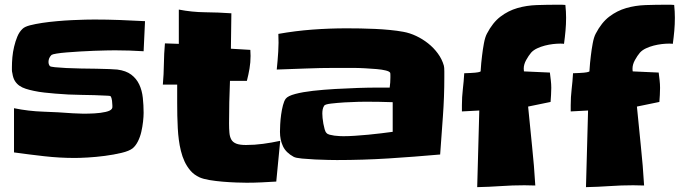

<svg xmlns="http://www.w3.org/2000/svg" viewBox="-20 -767 2867 810"><path d="M591.8 -677.7 585.9 -550.8Q555.7 -552.7 525.4 -553.7Q495.1 -554.7 464.8 -554.7Q452.1 -554.7 428.7 -554.2Q405.3 -553.7 376.5 -552.7Q347.7 -551.8 317.4 -549.8Q287.1 -547.9 261.7 -545.9Q236.3 -543.9 218.8 -541Q201.2 -538.1 197.3 -535.2Q184.6 -522.5 184.6 -505.9Q184.6 -495.1 190.4 -488.3Q192.4 -485.4 211.9 -483.4Q231.4 -481.4 259.8 -480Q288.1 -478.5 321.8 -478Q355.5 -477.5 386.2 -477.1Q417 -476.6 440.9 -475.6Q464.8 -474.6 474.6 -473.6Q511.7 -468.8 533.7 -452.1Q555.7 -435.5 567.4 -410.6Q579.1 -385.7 582.5 -354.5Q585.9 -323.2 585.9 -291Q585.9 -275.4 583.5 -253.9Q581.1 -232.4 576.2 -210.9Q571.3 -189.5 562 -170.9Q552.7 -152.3 540 -141.6Q525.4 -129.9 492.7 -122.1Q460 -114.3 422.4 -109.4Q384.8 -104.5 349.6 -102.5Q314.5 -100.6 295.9 -100.6Q231.4 -100.6 167 -107.9Q102.5 -115.2 39.1 -124V-310.5Q100.6 -297.9 162.6 -295.9Q224.6 -293.9 287.1 -289.1Q299.8 -288.1 325.7 -287.6Q351.6 -287.1 377.9 -288.6Q404.3 -290 425.8 -294.9Q447.3 -299.8 452.1 -308.6Q454.1 -311.5 454.1 -315.4Q454.1 -319.3 454.1 -322.3Q454.1 -330.1 452.6 -342.3Q451.2 -354.5 446.3 -361.3Q445.3 -362.3 439.5 -362.8Q433.6 -363.3 432.6 -363.3Q377.9 -366.2 323.2 -366.7Q268.6 -367.2 212.9 -372.1Q190.4 -374 167.5 -376.5Q144.5 -378.9 122.1 -383.8Q103.5 -387.7 88.4 -392.6Q73.2 -397.5 62 -405.3Q50.8 -413.1 43 -425.3Q35.2 -437.5 32.2 -458Q30.3 -464.8 30.3 -471.2Q30.3 -477.5 30.3 -485.4Q30.3 -502.9 32.2 -525.4Q34.2 -547.9 39.6 -570.3Q44.9 -592.8 53.2 -612.8Q61.5 -632.8 75.2 -645.5Q84 -654.3 106.4 -660.2Q128.9 -666 158.2 -670.4Q187.5 -674.8 220.7 -677.7Q253.9 -680.7 284.7 -682.1Q315.4 -683.6 340.3 -684.1Q365.2 -684.6 377.9 -684.6Q432.6 -684.6 485.8 -682.6Q539.1 -680.7 591.8 -677.7Z M1162.1 -172.9 1145.5 -1Q1114.3 1 1083 2.4Q1051.8 3.9 1020.5 3.9Q1003.9 3.9 976.6 2.9Q949.2 2 919.9 -0.5Q890.6 -2.9 864.3 -7.3Q837.9 -11.7 822.3 -18.6Q798.8 -29.3 783.7 -46.9Q768.6 -64.5 758.8 -85.4Q749 -106.4 743.2 -130.4Q737.3 -154.3 734.4 -177.7Q731.4 -200.2 730 -226.1Q728.5 -252 728 -279.3Q727.5 -306.6 727.5 -332.5Q727.5 -358.4 727.5 -380.9V-410.2H667Q670.9 -454.1 671.4 -497.1Q671.9 -540 675.8 -584L734.4 -582V-726.6Q790 -715.8 845.2 -715.3Q900.4 -714.8 956.1 -710.9L954.1 -561.5L1036.1 -556.6Q1036.1 -549.8 1036.6 -543.9Q1037.1 -538.1 1037.1 -531.2Q1037.1 -503.9 1032.7 -478Q1028.3 -452.1 1021.5 -425.8H950.2Q948.2 -380.9 947.3 -335.9Q946.3 -291 946.3 -246.1Q946.3 -224.6 947.8 -207.5Q949.2 -190.4 955.6 -178.7Q961.9 -167 976.6 -161.1Q991.2 -155.3 1017.6 -155.3Q1053.7 -155.3 1089.8 -160.2Q1126 -165 1162.1 -172.9Z M1854.5 -440.4Q1854.5 -358.4 1848.6 -277.3Q1842.8 -196.3 1836.9 -115.2Q1727.5 -105.5 1619.1 -98.6Q1510.7 -91.8 1401.4 -91.8Q1391.6 -91.8 1365.2 -92.3Q1338.9 -92.8 1309.6 -94.2Q1280.3 -95.7 1253.9 -98.1Q1227.5 -100.6 1218.8 -105.5Q1186.5 -123 1173.8 -149.9Q1161.1 -176.8 1161.1 -210.9Q1161.1 -222.7 1162.1 -242.2Q1163.1 -261.7 1166 -283.2Q1168.9 -304.7 1173.8 -323.2Q1178.7 -341.8 1185.5 -350.6Q1194.3 -362.3 1225.6 -370.6Q1256.8 -378.9 1300.3 -383.8Q1343.8 -388.7 1394 -391.6Q1444.3 -394.5 1490.2 -396Q1536.1 -397.5 1572.3 -397.5Q1608.4 -397.5 1624 -397.5Q1627 -418.9 1627 -439.5Q1627 -441.4 1627 -449.7Q1627 -458 1626 -460Q1623 -465.8 1607.4 -469.7Q1591.8 -473.6 1568.8 -475.6Q1545.9 -477.5 1519 -479Q1492.2 -480.5 1466.8 -480.5Q1441.4 -480.5 1421.9 -480.5Q1402.3 -480.5 1393.6 -480.5Q1332 -480.5 1270.5 -478Q1209 -475.6 1147.5 -473.6Q1151.4 -510.7 1153.8 -548.8Q1156.2 -586.9 1154.3 -624Q1225.6 -636.7 1297.4 -642.1Q1369.1 -647.5 1442.4 -647.5Q1468.8 -647.5 1500 -647Q1531.2 -646.5 1562.5 -645Q1593.8 -643.6 1624.5 -640.6Q1655.3 -637.7 1681.6 -632.8Q1709 -627.9 1735.8 -615.2Q1762.7 -602.5 1786.1 -584Q1809.6 -565.4 1827.1 -541.5Q1844.7 -517.6 1852.5 -490.2Q1853.5 -487.3 1854 -480.5Q1854.5 -473.6 1854.5 -465.3Q1854.5 -457 1854.5 -450.2Q1854.5 -443.4 1854.5 -440.4ZM1636.7 -210.9V-335.9Q1608.4 -336.9 1580.1 -337.4Q1551.8 -337.9 1523.4 -337.9Q1517.6 -337.9 1490.7 -337.4Q1463.9 -336.9 1433.1 -335Q1402.3 -333 1377 -330.1Q1351.6 -327.1 1347.7 -321.3Q1342.8 -313.5 1341.3 -305.2Q1339.8 -296.9 1339.8 -288.1Q1339.8 -281.2 1340.8 -269.5Q1341.8 -257.8 1344.2 -245.1Q1346.7 -232.4 1349.6 -221.7Q1352.5 -210.9 1357.4 -206.1Q1361.3 -201.2 1370.6 -198.7Q1379.9 -196.3 1390.6 -194.8Q1401.4 -193.4 1412.1 -192.9Q1422.9 -192.4 1428.7 -192.4Q1452.1 -192.4 1479 -194.3Q1505.9 -196.3 1533.7 -198.7Q1561.5 -201.2 1587.9 -204.6Q1614.3 -208 1636.7 -210.9Z M2368.2 -692.4Q2368.2 -664.1 2365.7 -637.2Q2363.3 -610.4 2359.4 -582Q2354.5 -583 2343.8 -583Q2330.1 -583 2313 -581.1Q2295.9 -579.1 2278.8 -574.7Q2261.7 -570.3 2246.1 -563Q2230.5 -555.7 2220.7 -544.9Q2210 -532.2 2199.7 -513.7Q2189.5 -495.1 2189.5 -477.5Q2189.5 -469.7 2190.4 -465.8L2299.8 -460.9Q2301.8 -445.3 2303.7 -428.7Q2305.7 -412.1 2305.7 -396.5Q2305.7 -380.9 2304.7 -366.2Q2303.7 -351.6 2302.7 -336.9L2208 -317.4Q2215.8 -233.4 2224.6 -150.9Q2233.4 -68.4 2238.3 15.6Q2226.6 15.6 2214.8 15.1Q2203.1 14.6 2192.4 14.6Q2141.6 14.6 2092.3 18.1Q2043 21.5 1993.2 22.5L2002 -300.8L1928.7 -296.9V-323.2Q1928.7 -357.4 1932.6 -390.6Q1936.5 -423.8 1938.5 -458Q1969.7 -459 1984.4 -460.4Q1999 -461.9 2003.9 -463.9Q2009.8 -465.8 2007.8 -468.8Q2009.8 -502 2013.7 -532.2Q2016.6 -557.6 2021.5 -584Q2026.4 -610.4 2034.2 -625Q2058.6 -671.9 2091.3 -696.8Q2124 -721.7 2162.6 -732.9Q2201.2 -744.1 2244.6 -745.6Q2288.1 -747.1 2335 -747.1Q2342.8 -747.1 2350.1 -747.1Q2357.4 -747.1 2365.2 -746.1Q2368.2 -717.8 2368.2 -692.4Z M2827.1 -692.4Q2827.1 -664.1 2824.7 -637.2Q2822.3 -610.4 2818.4 -582Q2813.5 -583 2802.7 -583Q2789.1 -583 2772 -581.1Q2754.9 -579.1 2737.8 -574.7Q2720.7 -570.3 2705.1 -563Q2689.5 -555.7 2679.7 -544.9Q2668.9 -532.2 2658.7 -513.7Q2648.4 -495.1 2648.4 -477.5Q2648.4 -469.7 2649.4 -465.8L2758.8 -460.9Q2760.7 -445.3 2762.7 -428.7Q2764.6 -412.1 2764.6 -396.5Q2764.6 -380.9 2763.7 -366.2Q2762.7 -351.6 2761.7 -336.9L2667 -317.4Q2674.8 -233.4 2683.6 -150.9Q2692.4 -68.4 2697.3 15.6Q2685.5 15.6 2673.8 15.1Q2662.1 14.6 2651.4 14.6Q2600.6 14.6 2551.3 18.1Q2502 21.5 2452.1 22.5L2460.9 -300.8L2387.7 -296.9V-323.2Q2387.7 -357.4 2391.6 -390.6Q2395.5 -423.8 2397.5 -458Q2428.7 -459 2443.4 -460.4Q2458 -461.9 2462.9 -463.9Q2468.8 -465.8 2466.8 -468.8Q2468.8 -502 2472.7 -532.2Q2475.6 -557.6 2480.5 -584Q2485.4 -610.4 2493.2 -625Q2517.6 -671.9 2550.3 -696.8Q2583 -721.7 2621.6 -732.9Q2660.2 -744.1 2703.6 -745.6Q2747.1 -747.1 2793.9 -747.1Q2801.8 -747.1 2809.1 -747.1Q2816.4 -747.1 2824.2 -746.1Q2827.1 -717.8 2827.1 -692.4Z"/></svg>

Font: Slackey
Style: Regular
Weight: 400
Designer: Squid
Foundry: Font Diner, Inc DBA Sideshow
Version: Version 1.001